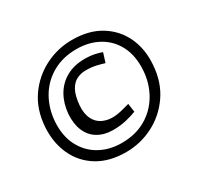

<svg xmlns="http://www.w3.org/2000/svg" viewBox="-116 -639 816 790"><g transform="rotate(-30 292.0 -244.0)"><path d="M274 11.8Q194.1 11.8 139.2 -22.1Q84.2 -56 57.7 -114.1Q31.2 -172.2 35.7 -244.3Q41.2 -324.6 81 -381.7Q120.8 -438.8 181.4 -469.3Q242 -499.9 309.8 -499.9Q390.2 -499.9 445.1 -465.8Q500.1 -431.8 526.8 -374.2Q553.6 -316.6 548.1 -244.3Q542.6 -164.6 502.8 -107.2Q463 -49.7 402.4 -19Q341.8 11.8 274 11.8ZM272.9 -93.8Q231.6 -93.8 201.5 -111.5Q171.4 -129.1 156.9 -162.6Q142.3 -196.1 145.3 -242.7Q149.3 -290.5 170.3 -327.4Q191.4 -364.4 228.5 -385.3Q265.5 -406.2 315.6 -406.2Q343.2 -406.2 364.7 -401.4Q386.2 -396.7 396.2 -392.1L382.3 -348Q368 -352.7 346 -357.9Q324.1 -363 295.2 -363Q274.3 -363 254.5 -353.8Q234.6 -344.7 220.8 -320.3Q207 -295.8 203 -250.3Q200.5 -211.5 212.6 -187Q224.6 -162.6 246.9 -151.2Q269.1 -139.8 295.2 -139.8Q316 -139.8 339.7 -145.5Q363.5 -151.3 379.3 -156L385.1 -115.7Q367.1 -108.4 337.5 -101.1Q308 -93.8 272.9 -93.8ZM276.8 -29.8Q342.6 -29.8 391.5 -58.1Q440.4 -86.4 469.1 -135.5Q497.7 -184.5 501.7 -244.3Q506.2 -311.4 482.1 -359Q457.9 -406.7 412.3 -432.3Q366.6 -458 306.8 -458Q241.8 -458 192.5 -429.8Q143.2 -401.7 114.9 -353.2Q86.6 -304.6 82.1 -244.3Q77.6 -177.9 102.3 -129.6Q126.9 -81.4 172.6 -55.6Q218.3 -29.8 276.8 -29.8Z"/></g></svg>

Font: Ancizar Sans Thin
Style: Italic
Weight: 100
Italic angle: -4°
Designer: Cesar Puertas, Viviana Monsalve, Julian Moncada, Julian Prieto, Jose Castro, Mariel Hernandez, Felipe Aragon, Sara Alarc
Version: Version 8.100